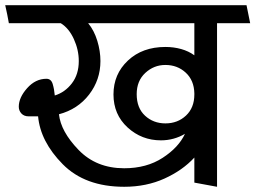

<svg xmlns="http://www.w3.org/2000/svg" viewBox="-31 -700 979 736"><path d="M404 -338Q404 -416 459.5 -468Q515 -520 603 -520Q635 -520 663.5 -512Q692 -504 714 -488V-611H307Q330 -583 342 -543.5Q354 -504 354 -466Q354 -394 310.5 -337.5Q267 -281 195 -262Q202 -196 270 -125.5Q338 -55 445 -55Q531 -55 592.5 -95Q654 -135 678 -187Q658 -175 634.5 -168.5Q611 -162 586 -162Q512 -162 458 -211.5Q404 -261 404 -338ZM493 -339Q493 -286 525 -256.5Q557 -227 603 -227Q650 -227 682 -257Q714 -287 714 -338V-342Q713 -392 681 -421.5Q649 -451 603 -451Q559 -451 526 -420.5Q493 -390 493 -339ZM801 16 714 0V-96Q669 -47 599.5 -15.5Q530 16 445 16Q295 16 209.5 -70.5Q124 -157 115 -254H79Q61 -254 51 -265Q41 -276 41 -291Q41 -326 73 -362Q105 -398 147 -398Q165 -398 171 -378Q177 -358 179 -334Q218 -346 244.5 -380.5Q271 -415 271 -466Q271 -509 252 -550.5Q233 -592 202 -611H3Q0 -628 -3.5 -645.5Q-7 -663 -11 -680H914L928 -611H801Z"/></svg>

Font: Palanquin
Style: Regular
Weight: 400
Designer: Pria Ravichandran
Version: Version 1.0.4